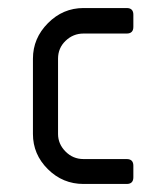

<svg xmlns="http://www.w3.org/2000/svg" viewBox="-20 -458 414 478"><path d="M312 -421.4V-391.1Q312 -374.5 295.4 -374.5H188Q162.1 -374.5 143.3 -356.4Q124.5 -338.4 124.5 -312V-124.5Q124.5 -99.6 143.1 -80.8Q161.6 -62 188 -62H295.4Q312 -62 312 -45.4V-16.6Q312 0 295.4 0H188Q136.2 0 99.1 -36.9Q62 -73.7 62 -124.5V-312Q62 -362.8 99.4 -400.4Q136.7 -438 188 -438H295.4Q312 -438 312 -421.4Z"/></svg>

Font: GOSTRUS
Style: type_B
Weight: 400
Designer: Юрий и Татьяна Кривогуз
Version: Version 02.00